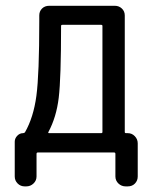

<svg xmlns="http://www.w3.org/2000/svg" viewBox="-20 -540 540 680"><path d="M151.4 -72.3Q149.4 -68.4 154.3 -68.4H337.9Q342.8 -68.4 342.8 -72.3V-448.2Q342.8 -452.1 337.9 -452.1H201.2Q196.3 -452.1 196.3 -448.2Q196.3 -262.7 188 -193.8Q179.7 -125 151.4 -72.3ZM67.4 120.1Q52.7 120.1 42.5 109.9Q32.2 99.6 32.2 85V-38.1Q32.2 -49.8 41 -59.1Q49.8 -68.4 61.5 -68.4Q65.4 -68.4 68.4 -71.3Q98.6 -124 108.9 -200.7Q119.1 -277.3 119.1 -464.8V-485.4Q119.1 -500 128.9 -509.8Q138.7 -519.5 154.3 -519.5H386.7Q401.4 -519.5 411.6 -509.8Q421.9 -500 421.9 -485.4V-72.3Q421.9 -68.4 426.8 -68.4H432.6Q447.3 -68.4 457.5 -57.6Q467.8 -46.9 467.8 -32.2V85Q467.8 99.6 458 109.9Q448.2 120.1 432.6 120.1H424.8Q410.2 120.1 399.4 109.9Q388.7 99.6 388.7 85V4.9Q388.7 0 383.8 0H114.3Q109.4 0 109.4 4.9V85Q109.4 99.6 98.6 109.9Q87.9 120.1 73.2 120.1Z"/></svg>

Font: Rounded-L Mgen+ 2m regular
Style: Regular
Weight: 400
Designer: [Source Han Sans]
Ryoko NISHIZUKA  (kana & ideographs); Paul D. Hunt (Latin, Greek & Cyrillic); Wenlong ZHANG  (bopomofo
Version: Version 1.059.20150602